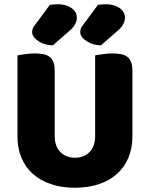

<svg xmlns="http://www.w3.org/2000/svg" viewBox="-20 -866 704 902"><path d="M602 -224Q602 -170 583.5 -125.5Q565 -81 530 -49.5Q495 -18 445 -1Q395 16 332 16Q269 16 219 -1Q169 -18 134 -49.5Q99 -81 80.5 -125.5Q62 -170 62 -224V-606Q73 -608 97 -611.5Q121 -615 143 -615Q166 -615 183.5 -611.5Q201 -608 213 -599Q225 -590 231 -574Q237 -558 237 -532V-227Q237 -179 263.5 -152Q290 -125 332 -125Q375 -125 401 -152Q427 -179 427 -227V-606Q438 -608 462 -611.5Q486 -615 508 -615Q531 -615 548.5 -611.5Q566 -608 578 -599Q590 -590 596 -574Q602 -558 602 -532ZM214 -843Q232 -846 252 -846Q290 -846 315.5 -828.5Q341 -811 341 -782Q341 -750 305 -720L228 -653Q214 -653 197 -657Q180 -661 165.5 -669.5Q151 -678 141 -689.5Q131 -701 131 -716Q131 -731 140 -743ZM440 -843Q458 -846 478 -846Q516 -846 541.5 -828.5Q567 -811 567 -782Q567 -750 531 -720L454 -653Q440 -653 423 -657Q406 -661 391.5 -669.5Q377 -678 367 -689.5Q357 -701 357 -716Q357 -731 366 -743Z"/></svg>

Font: Baloo Tammudu
Style: Regular
Weight: 400
Designer: Omkar Shende and Ek Type
Foundry: Ek Type
Version: Version 1.443;PS 1.000;hotconv 16.6.51;makeotf.lib2.5.65220;